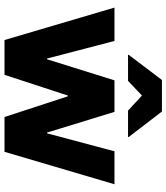

<svg xmlns="http://www.w3.org/2000/svg" viewBox="38 -794 756 873"><g transform="rotate(90 416.5 -358.0)"><path d="M162.5 0 15 -500H166.7L246.7 -193.3H250L345.8 -500H489.2L583.3 -193.3H586.7L668.3 -500H818.3L670.8 0H512.5L418.3 -288.3H415L320.8 0ZM230 -561.7V-565L344.2 -715.8H487.5L603.3 -565V-561.7H483.3L415 -625L348.3 -561.7Z"/></g></svg>

Font: Funnel Sans ExtraBold
Style: Regular
Weight: 800
Version: Version 1.000; Beta; Release 5; Build 24; ttfautohint (v1.8.